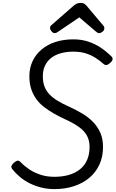

<svg xmlns="http://www.w3.org/2000/svg" viewBox="-20 -1287 804 1327"><path d="M356 20Q309 20 266.5 9.5Q224 -1 186.5 -19.5Q149 -38 118.5 -63.5Q88 -89 65 -118Q56 -130 59.5 -140Q63 -150 75 -161Q90 -174 100 -176.5Q110 -179 124 -165Q149 -139 182.5 -116.5Q216 -94 259.5 -79.5Q303 -65 356 -65Q411 -65 456 -78Q501 -91 533 -117Q565 -143 582 -181.5Q599 -220 599 -271Q599 -308 587 -336.5Q575 -365 551.5 -387.5Q528 -410 495.5 -429Q463 -448 421 -467Q384 -484 349.5 -504Q315 -524 284.5 -547.5Q254 -571 231.5 -601.5Q209 -632 196 -671Q183 -710 183 -760Q183 -817 205 -864Q227 -911 267.5 -945Q308 -979 363.5 -997Q419 -1015 487 -1015Q543 -1015 590 -999.5Q637 -984 677 -957Q717 -930 749 -898Q760 -888 758 -876.5Q756 -865 743 -854Q732 -842 720 -838.5Q708 -835 697 -844Q670 -868 639.5 -887.5Q609 -907 572 -918.5Q535 -930 486 -930Q439 -930 400 -919Q361 -908 333.5 -886.5Q306 -865 291 -833Q276 -801 276 -760Q276 -719 288 -688Q300 -657 323 -633.5Q346 -610 380 -589.5Q414 -569 459 -549Q507 -527 549 -502Q591 -477 623 -444Q655 -411 673.5 -369Q692 -327 692 -271Q692 -204 667.5 -150.5Q643 -97 598.5 -59Q554 -21 492 -0.5Q430 20 356 20ZM357 -1058Q347 -1058 336.5 -1070Q326 -1082 326 -1093Q326 -1100 328 -1104.5Q330 -1109 335 -1113L487 -1246Q498 -1256 509.5 -1261.5Q521 -1267 539 -1267Q554 -1267 563.5 -1260.5Q573 -1254 581 -1244L695 -1109Q700 -1103 700.5 -1098Q701 -1093 701 -1089Q701 -1078 688.5 -1068Q676 -1058 666 -1058Q658 -1058 651.5 -1062.5Q645 -1067 638 -1073L528 -1167L385 -1070Q378 -1065 371.5 -1061.5Q365 -1058 357 -1058Z"/></svg>

Font: Playwrite ZA
Style: Regular
Weight: 400
Designer: Veronika Burian, José Scaglione
Foundry: TypeTogether
Version: Version 1.002